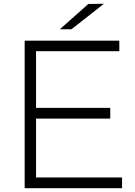

<svg xmlns="http://www.w3.org/2000/svg" viewBox="-20 -992 712 1012"><path d="M295.6 -837.8 445.6 -971.1 527.8 -972.2 356.7 -837.8ZM623.3 0H110V-777.8H608.9V-722.2H170V-423.3H561.1V-366.7H170V-56.7H623.3Z"/></svg>

Font: Paperlogy 3 Light
Style: Regular
Weight: 300
Designer: redesigned by Lee Juim, glyphs from Gmarket Sans & Montserrat
Foundry: PT&
Version: Version 1.001